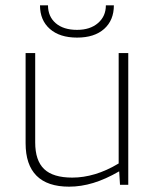

<svg xmlns="http://www.w3.org/2000/svg" viewBox="-20 -693 581 720"><path d="M239 7Q158 7 117 -34Q76 -75 76 -156V-494H112V-159Q112 -91 145.5 -59Q179 -27 251 -27Q293 -27 336.5 -40Q380 -53 425 -80V-494H461V0H430L427 -50H426Q376 -21 330 -7Q284 7 239 7ZM377 -673H407Q407 -617 370.5 -584.5Q334 -552 269 -552Q204 -552 167 -584.5Q130 -617 130 -673H160Q160 -631 189 -606Q218 -581 269 -581Q318 -581 347.5 -606.5Q377 -632 377 -673Z"/></svg>

Font: Blinker ExtraLight
Style: Regular
Weight: 200
Designer: Juergen Huber
Foundry: supertype
Version: Version 1.017;hotconv 1.0.117;makeotfexe 2.5.65602